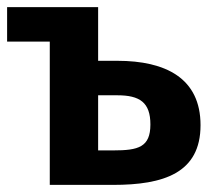

<svg xmlns="http://www.w3.org/2000/svg" viewBox="-20 -520 628 540"><path d="M310 -252C373 -252 403 -232 403 -170C403 -106 369 -97 299 -97H256V-252ZM120 -403V0H298C440 0 544 -33 544 -168C544 -300 446 -349 310 -349H256V-500H0V-403Z"/></svg>

Font: Perun
Style: Bold
Weight: 700
Foundry: Copyright (c) Stefan Peev, Context Ltd, 2016
Version: Version 1.089